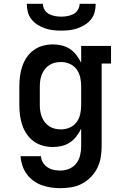

<svg xmlns="http://www.w3.org/2000/svg" viewBox="-20 -760 640 1003"><path d="M296 223Q271 223 246.5 219.5Q222 216 198.5 207.5Q175 199 154.5 184Q134 169 119.5 149Q105 129 97 105Q89 81 87 56H194Q195 74 204.5 89.5Q214 105 229 114.5Q244 124 261.5 127.5Q279 131 296 131Q320 131 342 121.5Q364 112 378.5 93.5Q393 75 398.5 51.5Q404 28 404 5V-88Q394 -67 379.5 -48Q365 -29 345.5 -16Q326 -3 303 2.5Q280 8 256 8Q230 8 204 1Q178 -6 156.5 -21.5Q135 -37 120 -59Q105 -81 96.5 -106Q88 -131 84.5 -157.5Q81 -184 81 -210V-310Q81 -336 84.5 -362.5Q88 -389 96.5 -414Q105 -439 120 -461Q135 -483 156.5 -498.5Q178 -514 204 -521Q230 -528 256 -528Q280 -528 303 -522.5Q326 -517 345.5 -504Q365 -491 379.5 -472Q394 -453 404 -432V-520H560V-428H511V5Q511 34 506 63Q501 92 488 118Q475 144 454.5 165Q434 186 408.5 199.5Q383 213 354 218Q325 223 296 223ZM299 -84Q322 -84 344 -93.5Q366 -103 380 -122Q394 -141 399 -164Q404 -187 404 -210V-310Q404 -333 399 -356Q394 -379 380 -398Q366 -417 344 -426.5Q322 -436 299 -436Q283 -436 267.5 -432.5Q252 -429 238.5 -420.5Q225 -412 215 -399.5Q205 -387 199 -372Q193 -357 190.5 -341.5Q188 -326 188 -310V-210Q188 -194 190.5 -178.5Q193 -163 199 -148Q205 -133 215 -120.5Q225 -108 238.5 -99.5Q252 -91 267.5 -87.5Q283 -84 299 -84ZM300 -600Q278 -600 256.5 -602.5Q235 -605 215 -612Q195 -619 176.5 -630.5Q158 -642 144.5 -659Q131 -676 125.5 -697Q120 -718 120 -740H204Q204 -724 213 -709Q222 -694 236.5 -686.5Q251 -679 267.5 -676Q284 -673 300 -673Q316 -673 332.5 -676Q349 -679 363.5 -686.5Q378 -694 387 -709Q396 -724 396 -740H480Q480 -718 474.5 -697Q469 -676 455.5 -659Q442 -642 423.5 -630.5Q405 -619 385 -612Q365 -605 343.5 -602.5Q322 -600 300 -600Z"/></svg>

Font: Iosevka Etoile Semibold
Style: Regular
Weight: 600
Designer: Belleve Invis
Foundry: Belleve Invis
Version: Version 22.1.2; ttfautohint (v1.8.4)